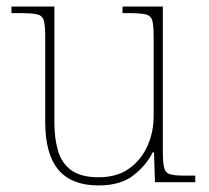

<svg xmlns="http://www.w3.org/2000/svg" viewBox="-20 -556 637 586"><path d="M281 10Q199 10 158.5 -37.5Q118 -85 118 -184V-442Q118 -477 114 -492.5Q110 -508 94 -512Q78 -516 41 -516H15V-536H146V-181Q146 -134 157 -96Q168 -58 197.5 -36.5Q227 -15 281 -15Q337 -15 374 -41.5Q411 -68 430 -110.5Q449 -153 449 -202V-442Q449 -477 445 -492.5Q441 -508 425 -512Q409 -516 372 -516H354V-536H477V-94Q477 -60 481 -44Q485 -28 499.5 -24Q514 -20 544 -20H576V0H453L450 -91H446Q427 -52 387.5 -21Q348 10 281 10Z"/></svg>

Font: Noto Serif Gujarati Thin
Style: Regular
Weight: 250
Version: Version 2.102